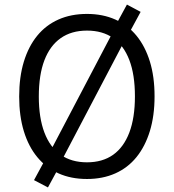

<svg xmlns="http://www.w3.org/2000/svg" viewBox="-20 -775 761 841"><path d="M361 9Q291 9 236.5 -15.5Q182 -40 143.5 -86.5Q105 -133 84.5 -200Q64 -267 64 -352Q64 -438 84.5 -505Q105 -572 143 -618.5Q181 -665 236 -689.5Q291 -714 361 -714Q430 -714 485 -689.5Q540 -665 578 -618.5Q616 -572 636.5 -505.5Q657 -439 657 -353Q657 -268 636.5 -201Q616 -134 578 -87Q540 -40 485 -15.5Q430 9 361 9ZM361 -64Q429 -64 475.5 -97Q522 -130 546.5 -194.5Q571 -259 571 -353Q571 -448 546.5 -512Q522 -576 475.5 -608.5Q429 -641 361 -641Q293 -641 246 -608Q199 -575 174.5 -511Q150 -447 150 -352Q150 -259 174.5 -194.5Q199 -130 246 -97Q293 -64 361 -64ZM190 46 129 14 181 -82 206 -123 470 -626 486 -663 536 -755 596 -723 544 -627 520 -586 256 -83 240 -46Z"/></svg>

Font: Nunito Sans 10pt SemiCondensed
Style: Regular
Weight: 400
Width: 4
Designer: Vernon Adams
Foundry: Vernon Adams
Version: Version 3.101;gftools[0.9.27]